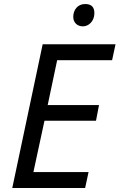

<svg xmlns="http://www.w3.org/2000/svg" viewBox="-20 -934 594 954"><path d="M403 0 420 -79H146L201 -334H457L472 -412H217L264 -635H537L554 -714H192L41 0ZM392 -803C420 -803 449 -828 449 -869C449 -899 434 -914 403 -914C366 -914 344 -885 344 -850C344 -821 365 -803 392 -803Z"/></svg>

Font: BC Sans
Style: Italic
Weight: 400
Italic angle: -12°
Designer: Monotype Design Team
Designer: Province of B.C.
Foundry: Monotype Imaging Inc.
Version: Version 2.000;GOOG;noto-source:20170915:90ef993387c0